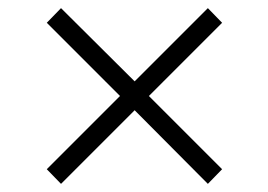

<svg xmlns="http://www.w3.org/2000/svg" viewBox="-20 -583 660 472"><path d="M95 -167 275 -347 95 -527 130 -563 311 -383 491 -563 526 -527 346 -347 526 -167 491 -131 311 -312 130 -131Z"/></svg>

Font: Bounded
Style: Regular
Weight: 200
Designer: Vlad Churkin
Version: Version 1.0